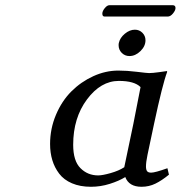

<svg xmlns="http://www.w3.org/2000/svg" viewBox="-20 -713 699 743"><path d="M438 -439.9Q470.7 -439.9 509.8 -435.1Q548.8 -430.2 557.1 -430.2Q570.3 -430.2 596.2 -433.8Q622.1 -437.5 626 -438L627 -435.1Q608.9 -387.2 576.2 -233.9L550.8 -113.8Q544.9 -85.4 544.9 -68.8Q544.9 -56.2 549.3 -50.5Q553.7 -44.9 564.9 -44.9Q580.1 -44.9 627.9 -62L633.8 -37.1Q606.4 -14.6 581.5 -2.4Q556.6 9.8 527.8 9.8Q479 9.8 464.8 -27.8Q440.4 -12.7 404.8 -1.5Q369.1 9.8 332 9.8Q290 9.8 258.5 -3.7Q227.1 -17.1 209 -41Q190.9 -64.9 182.4 -93.5Q173.8 -122.1 173.8 -155.8Q173.8 -214.8 196.5 -268.6Q219.2 -322.3 256.3 -359.4Q293.5 -396.5 341.1 -418.2Q388.7 -439.9 438 -439.9ZM439.9 -399.9Q370.1 -399.9 316.7 -328.4Q263.2 -256.8 263.2 -152.8Q263.2 -90.3 291.3 -62.3Q319.3 -34.2 359.9 -34.2Q376.5 -34.2 408.2 -43.2Q439.9 -52.2 460.9 -65.9L496.1 -233.9L523.9 -376Q500 -399.9 439.9 -399.9ZM439.9 -546.9Q444.3 -566.9 463.1 -582.5Q481.9 -598.1 502 -598.1Q519 -598.1 531 -586.2Q543 -574.2 543 -557.1Q543 -534.2 523.4 -515.1Q503.9 -496.1 481 -496.1Q463.4 -496.1 451.2 -508.3Q439 -520.5 439 -538.1Q439 -543.9 439.9 -546.9ZM628.9 -648.9H384.8Q376 -648.9 376 -660.2Q376 -669.9 385.3 -681.4Q394.5 -692.9 403.8 -692.9H647.9Q659.2 -692.9 659.2 -682.1Q659.2 -672.9 649.4 -660.9Q639.6 -648.9 628.9 -648.9Z"/></svg>

Font: Linear Smooth
Style: Italic
Weight: 400
Designer: Philipp H. Poll, Flanker
Foundry: Philipp H. Poll, reworked by Flanker
Version: Version 1.061 | FøM Fix